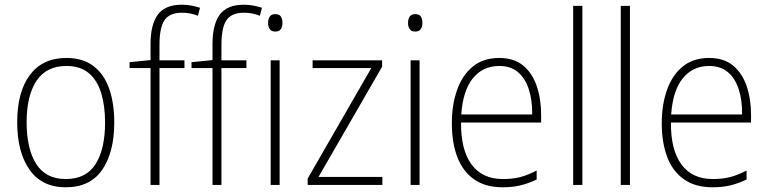

<svg xmlns="http://www.w3.org/2000/svg" viewBox="-20 -851 3262 815"><path d="M465 -331Q465 -205 414 -130.5Q363 -56 259 -56Q158 -56 105.5 -130.5Q53 -205 53 -332Q53 -461 107 -533Q161 -605 262 -605Q332 -605 377 -570.5Q422 -536 443.5 -474.5Q465 -413 465 -331ZM93 -332Q93 -220 133.5 -155.5Q174 -91 259 -91Q346 -91 386 -155Q426 -219 426 -331Q426 -402 409.5 -456Q393 -510 357 -540.5Q321 -571 262 -571Q177 -571 135 -508Q93 -445 93 -332Z M763 -562H657V-66H619V-562H530V-587L619 -596V-663Q619 -747 650 -789Q681 -831 752 -831Q775 -831 794 -827Q813 -823 829 -818L820 -784Q789 -797 752 -797Q700 -797 678.5 -765.5Q657 -734 657 -661V-595H763Z M1026 -562H920V-66H882V-562H793V-587L882 -596V-663Q882 -747 913 -789Q944 -831 1015 -831Q1038 -831 1057 -827Q1076 -823 1092 -818L1083 -784Q1052 -797 1015 -797Q963 -797 941.5 -765.5Q920 -734 920 -661V-595H1026Z M1148 -791Q1166 -791 1172.5 -780.5Q1179 -770 1179 -754Q1179 -738 1172 -727.5Q1165 -717 1148 -717Q1132 -717 1125 -727.5Q1118 -738 1118 -754Q1118 -770 1125 -780.5Q1132 -791 1148 -791ZM1167 -595V-66H1129V-595Z M1603 -66H1286V-93L1556 -562H1307V-595H1602V-568L1332 -100H1603Z M1742 -791Q1760 -791 1766.5 -780.5Q1773 -770 1773 -754Q1773 -738 1766 -727.5Q1759 -717 1742 -717Q1726 -717 1719 -727.5Q1712 -738 1712 -754Q1712 -770 1719 -780.5Q1726 -791 1742 -791ZM1761 -595V-66H1723V-595Z M2099 -605Q2162 -605 2201 -572.5Q2240 -540 2258.5 -485Q2277 -430 2277 -363V-331H1937Q1936 -215 1981.5 -153Q2027 -91 2115 -91Q2155 -91 2187 -99Q2219 -107 2258 -127V-89Q2225 -73 2190.5 -64.5Q2156 -56 2114 -56Q2040 -56 1992 -90Q1944 -124 1921 -185Q1898 -246 1898 -328Q1898 -407 1920.5 -470Q1943 -533 1987.5 -569Q2032 -605 2099 -605ZM2099 -571Q2030 -571 1987.5 -519Q1945 -467 1938 -365H2239Q2240 -424 2225 -471Q2210 -518 2179 -544.5Q2148 -571 2099 -571Z M2452 -66H2413V-826H2452Z M2654 -66H2615V-826H2654Z M2990 -605Q3053 -605 3092 -572.5Q3131 -540 3149.5 -485Q3168 -430 3168 -363V-331H2828Q2827 -215 2872.5 -153Q2918 -91 3006 -91Q3046 -91 3078 -99Q3110 -107 3149 -127V-89Q3116 -73 3081.5 -64.5Q3047 -56 3005 -56Q2931 -56 2883 -90Q2835 -124 2812 -185Q2789 -246 2789 -328Q2789 -407 2811.5 -470Q2834 -533 2878.5 -569Q2923 -605 2990 -605ZM2990 -571Q2921 -571 2878.5 -519Q2836 -467 2829 -365H3130Q3131 -424 3116 -471Q3101 -518 3070 -544.5Q3039 -571 2990 -571Z"/></svg>

Font: Noto Sans Malayalam UI SemiCondensed ExtraLight
Style: Regular
Weight: 200
Width: 4
Designer: Jelle Bosma - Monotype Design Team
Foundry: Monotype Imaging Inc.
Version: Version 2.104; ttfautohint (v1.8.4.7-5d5b)